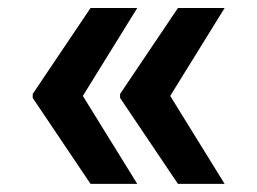

<svg xmlns="http://www.w3.org/2000/svg" viewBox="-20 -534 637 476"><path d="M421.2 -78.1 277.7 -291.2V-301.1L421.2 -514.2H536.9L402 -296.2L536.9 -78.1ZM204.5 -78.1 61.1 -291.2V-301.1L204.5 -514.2H320.3L185.4 -296.2L320.3 -78.1Z"/></svg>

Font: Interop SemBd
Style: Regular
Weight: 600
Designer: Rasmus Andersson, Google, Jang Haemin
Foundry: jhaemin
Version: Version 1.008